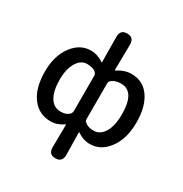

<svg xmlns="http://www.w3.org/2000/svg" viewBox="-225 -965 1292 1357"><g transform="rotate(30 420.5 -287.0)"><path d="M420 222Q364 222 365 162L367 -20Q367 -25 363 -22Q313 13 260 13Q164 13 107 -63Q50 -139 50 -275Q50 -404 113 -486Q173 -564 260 -564Q312 -564 363 -530Q367 -527 367 -532L365 -736Q364 -796 420 -796Q477 -796 476 -736L473 -529Q473 -524 477 -527Q534 -564 590 -564Q685 -564 738 -488Q791 -412 791 -284Q791 -147 727 -65Q668 13 579 13Q525 13 477 -21Q473 -24 473 -19L476 162Q477 222 420 222ZM287 -82Q332 -82 355 -105Q367 -117 367 -135V-419Q367 -436 355 -447Q331 -468 282.5 -468Q234 -468 202 -417Q169 -363 169 -276Q169 -183 200 -132.5Q231 -82 287 -82ZM556 -82Q608 -82 640.5 -134.5Q673 -187 673 -282Q673 -468 560 -468Q514 -468 485 -445Q473 -435 473 -419V-130Q473 -114 485 -104Q511 -82 556 -82Z"/></g></svg>

Font: Resource Han Rounded JP Medium
Style: Regular
Weight: 500
Designer: Cyano Hao (round all glyphs); Ryoko NISHIZUKA 西塚涼子 (kana, bopomofo & ideographs); Paul D. Hunt (Latin, Greek & Cyrillic)
Foundry: Cyano Hao
Version: 0.990